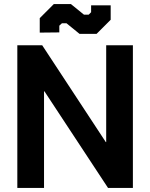

<svg xmlns="http://www.w3.org/2000/svg" viewBox="-20 -922 737 942"><path d="M65 -700H187L499 -225H501V-700H632V0H510L198 -474H196V0H65ZM306 -808H284L271 -796V-763L175 -762V-833L244 -902H328L392 -850H415L427 -862V-896H523V-825L454 -756H370Z"/></svg>

Font: Chakra Petch
Style: Bold
Weight: 700
Designer: Katatrad Aksorn Co.,Ltd.
Foundry: Cadson Demak Co.,Ltd.
Version: Version 1.000; ttfautohint (v1.6)